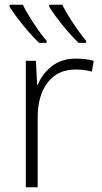

<svg xmlns="http://www.w3.org/2000/svg" viewBox="-20 -786 429 806"><path d="M299.3 -540Q339.8 -540 373.5 -530.8L365.7 -485.4Q349.6 -489.7 333 -491.9Q316.4 -494.1 297.4 -494.1Q221.7 -494.1 179.9 -439.5Q138.2 -384.8 138.2 -293V0H88.4V-530.8H130.9L135.7 -430.7H138.7Q157.2 -476.1 197.8 -508.1Q238.3 -540 299.3 -540ZM241.2 -766.1Q252.4 -743.7 269.8 -715.6Q287.1 -687.5 306.4 -660.4Q325.7 -633.3 341.8 -614.3V-606H310.1Q288.6 -626.5 264.9 -653.8Q241.2 -681.2 220.2 -709Q199.2 -736.8 186.5 -757.8V-766.1ZM75.7 -766.1Q86.9 -743.7 104 -715.6Q121.1 -687.5 140.1 -660.4Q159.2 -633.3 175.8 -614.3V-606H144Q122.6 -626.5 98.9 -653.8Q75.2 -681.2 54.2 -709Q33.2 -736.8 20 -757.8V-766.1Z"/></svg>

Font: Open Sans Light
Style: Regular
Weight: 300
Designer: Monotype Design Team
Foundry: Monotype Imaging Inc.
Version: Version 3.000; ttfautohint (v1.8.4)